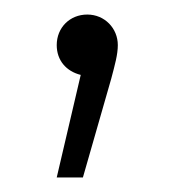

<svg xmlns="http://www.w3.org/2000/svg" viewBox="-20 -101 240 264"><path d="M94 143 133 7C138 -12 142 -26 142 -39C142 -62 124 -81 100 -81C76 -81 58 -63 58 -39C58 -18 71 -3 91 2L58 143Z"/></svg>

Font: Montserrat Light
Style: Regular
Weight: 300
Designer: Julieta Ulanovsky
Foundry: Julieta Ulanovsky
Version: Version 7.200